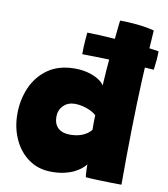

<svg xmlns="http://www.w3.org/2000/svg" viewBox="-82 -800 763 873"><g transform="rotate(10 299.0 -363.0)"><path d="M591.5 -536.5Q553.5 -539.5 505.2 -542Q457 -544.5 408.8 -546Q360.5 -547.5 320.8 -548.5Q281 -549.5 259 -549.5Q259 -581.5 261.2 -610.2Q263.5 -639 264.5 -650Q284.5 -650 317.5 -648.5Q350.5 -647 389.5 -644.2Q428.5 -641.5 468 -638Q507.5 -634.5 541.8 -630.5Q576 -626.5 598.5 -622.5Q598.5 -601 596.5 -580Q594.5 -559 591.5 -536.5ZM372 -1.5Q371 -7.5 370.2 -17.8Q369.5 -28 369.2 -39.5Q369 -51 369 -60Q361.5 -50 348.2 -39.2Q335 -28.5 316 -19.2Q297 -10 271.5 -4.2Q246 1.5 213.5 1.5Q153 1.5 108.5 -30Q64 -61.5 39.8 -114.5Q15.5 -167.5 15.5 -231Q15.5 -296.5 40 -353Q64.5 -409.5 114 -444.5Q163.5 -479.5 238.5 -479.5Q271 -479.5 298.8 -472Q326.5 -464.5 346.5 -452.2Q366.5 -440 375 -425.5Q376.5 -457 379.5 -495Q382.5 -533 386 -571.5Q389.5 -610 392.8 -643.5Q396 -677 398.5 -700.2Q401 -723.5 402 -730Q437 -730 481.2 -725.8Q525.5 -721.5 560.5 -712Q552.5 -598.5 547.2 -485.5Q542 -372.5 539.8 -252.2Q537.5 -132 537.5 4Q523.5 4 491.8 3.5Q460 3 426.2 1.8Q392.5 0.5 372 -1.5ZM266.5 -179.5Q279.5 -179.5 292.8 -181.2Q306 -183 318.8 -187.5Q331.5 -192 343.2 -199.5Q355 -207 364.5 -218.5Q364.5 -227.5 364.5 -237Q364.5 -246.5 364.5 -255.2Q364.5 -264 364.8 -272Q365 -280 365.5 -286Q355 -296.5 338 -304.5Q321 -312.5 302.2 -317Q283.5 -321.5 267 -321.5Q233.5 -321.5 213 -300.8Q192.5 -280 192.5 -249.5Q192.5 -216 211.8 -197.8Q231 -179.5 266.5 -179.5Z"/></g></svg>

Font: Grandstander Thin Black
Style: Regular
Weight: 900
Version: Version 1.200